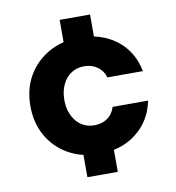

<svg xmlns="http://www.w3.org/2000/svg" viewBox="-80 -671 774 846"><g transform="rotate(-10 307.5 -248.0)"><path d="M243 104V-76H379V104ZM243 -420V-600H379V-420ZM314 12Q236 12 176.5 -21.5Q117 -55 83.5 -113.5Q50 -172 50 -248Q50 -324 83.5 -382Q117 -440 176.5 -474Q236 -508 314 -508Q412 -508 479.5 -456.5Q547 -405 565 -314H406Q397 -345 372 -362.5Q347 -380 313 -380Q281 -380 256 -364Q231 -348 216.5 -318Q202 -288 202 -248Q202 -218 210.5 -194Q219 -170 233.5 -152.5Q248 -135 268.5 -125.5Q289 -116 313 -116Q336 -116 354.5 -123.5Q373 -131 386.5 -146Q400 -161 406 -182H565Q547 -93 479.5 -40.5Q412 12 314 12Z"/></g></svg>

Font: DM Sans 24pt Black
Style: Regular
Weight: 900
Designer: Colophon Foundry, Jonny Pinhorn
Foundry: Colophon Foundry
Version: Version 4.004;gftools[0.9.30]